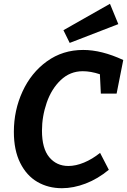

<svg xmlns="http://www.w3.org/2000/svg" viewBox="-20 -979 669 1011"><path d="M201 -291Q201 -197 239.5 -151Q278 -105 340 -105Q379 -105 422.5 -123Q466 -141 507 -174L553 -85Q495 -37 431 -12.5Q367 12 306 12Q234 12 177 -21Q120 -54 86.5 -121Q53 -188 53 -285Q53 -398 98.5 -497Q144 -596 227 -656Q310 -716 418 -716Q515 -716 629 -663L594 -486H511L506 -588Q458 -604 416 -604Q349 -604 300 -557.5Q251 -511 226 -438.5Q201 -366 201 -291ZM603 -852 347 -753 314 -820 559 -959Z"/></svg>

Font: Bitter Pro
Style: Bold Italic
Weight: 700
Italic angle: -9°
Designer: Sol Matas, and Bitter project Authors
Foundry: Sol Matas
Version: Version 1.010